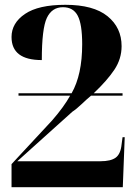

<svg xmlns="http://www.w3.org/2000/svg" viewBox="-20 -779 569 799"><path d="M28 0H491L499 -208H490L486 -178Q482 -138 461.5 -123Q441 -108 398 -108H52L281 -314Q298 -325 320 -346Q342 -367 359 -381H490V-391H370Q426 -444 456 -489Q486 -534 486 -587Q486 -664 427.5 -711.5Q369 -759 252 -759Q140 -759 84 -721Q28 -683 28 -625Q28 -529 154 -529Q154 -660 175 -704.5Q196 -749 242 -749Q285 -749 303.5 -713.5Q322 -678 322 -595Q322 -468 278 -391H57V-381H272Q245 -333 197 -278L28 -96Z"/></svg>

Font: Noto Serif Display SemiCondensed Extra
Style: Regular
Weight: 800
Width: 4
Designer: Monotype Design Team
Foundry: Monotype Imaging Inc.
Version: Version 1.900